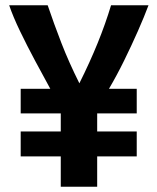

<svg xmlns="http://www.w3.org/2000/svg" viewBox="-20 -713 600 733"><path d="M212 0V-116H59V-211H212V-280H59V-374H172Q144 -425 113.5 -482Q83 -539 56.5 -594Q30 -649 15 -693H162Q186 -622 214.5 -548.5Q243 -475 283 -395Q323 -475 353 -549Q383 -623 404 -693H547Q531 -650 506.5 -594.5Q482 -539 454 -482Q426 -425 396 -374H502V-280H351V-211H502V-116H351V0Z"/></svg>

Font: Ubuntu Sans Mono
Style: Bold
Weight: 700
Monospace: yes
Designer: Dalton Maag Ltd
Foundry: Dalton Maag Ltd
Version: Version 1.006